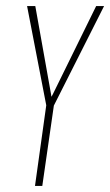

<svg xmlns="http://www.w3.org/2000/svg" viewBox="-20 -611 362 631"><path d="M95 0 132 -265 69 -591H96L148 -300L149 -293L153 -300L296 -591H322L157 -264L119 0Z"/></svg>

Font: Alumni Sans Thin
Style: Italic
Weight: 100
Italic angle: -8°
Designer: Robert E. Leuschke
Foundry: Robert E. Leuschke
Version: Version 1.016